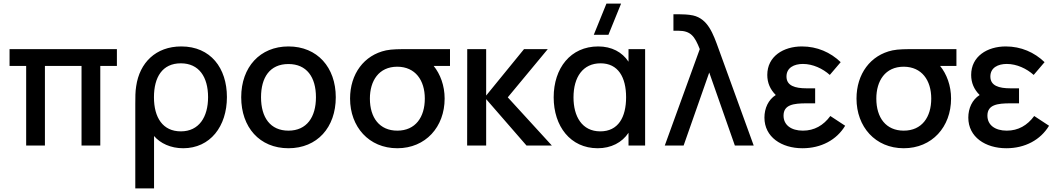

<svg xmlns="http://www.w3.org/2000/svg" viewBox="-20 -815 5917 1075"><path d="M126.5 0H231.5V-446H436.5V0H541.5V-446H634.5V-540H33.5V-446H126.5Z M737.5 -233.5V240H842.5V-53.5C877.5 -12.5 935.5 15 1005.5 15C1157 15 1250.5 -107.5 1250.5 -271.5C1250.5 -433.5 1159.5 -555 995 -555C852 -555 761.5 -463.5 742.5 -332.5C737.5 -302.5 737.5 -269.5 737.5 -233.5ZM842 -270.5C842 -383 889 -460.5 992.5 -460.5C1094.5 -460.5 1145 -383.5 1145 -271C1145 -159.5 1094 -79.5 992.5 -79.5C891.5 -79.5 842 -156.5 842 -270.5Z M1595 15C1756 15 1860 -101.5 1860 -270.5C1860 -437.5 1757 -555 1595 -555C1436 -555 1330.5 -439.5 1330.5 -270.5C1330.5 -103 1433 15 1595 15ZM1441.5 -270.5C1441.5 -380.5 1490 -456.5 1595 -456.5C1697 -456.5 1749 -383.5 1749 -270.5C1749 -160 1698 -83.5 1595 -83.5C1494 -83.5 1441.5 -156.5 1441.5 -270.5Z M2204.5 15C2363 15 2469.5 -104.5 2469.5 -263C2469.5 -336 2445 -400.5 2408 -446H2499.5V-540H2271C2217.5 -540 2174.5 -540 2141.5 -533C2018 -506.5 1940 -401 1940 -263C1940 -105.5 2045 15 2204.5 15ZM2051 -263C2051 -362 2100.5 -441.5 2204.5 -441.5C2305.5 -441 2358.5 -365.5 2358.5 -263C2358.5 -159.5 2306.5 -83.5 2204.5 -83.5C2105 -83.5 2051 -156 2051 -263Z M2595.5 0H2702V-260L2928 0H3070L2823 -270L3047 -540H2914L2702 -280V-540H2596Z M3326.5 15C3401.5 15 3463 -17 3499 -71.5V0H3592V-540H3499V-469.5C3463.5 -523.5 3404.5 -555 3329.5 -555C3174.5 -555 3080 -433.5 3080 -270C3080 -108.5 3173.5 15 3326.5 15ZM3191 -269.5C3191 -384.5 3244.5 -460.5 3342.5 -460.5C3441 -460.5 3485.5 -382.5 3485.5 -270.5C3485.5 -158.5 3441.5 -79.5 3341 -79.5C3238 -79.5 3191 -164 3191 -269.5ZM3304.5 -620H3386.5L3457.5 -795H3375.5Z M3898 -540 3702 0H3807.5L3951 -409L4094.5 0H4200L4004 -540C3972.5 -627.5 3943.5 -709.5 3860.5 -728.5C3833.5 -734.5 3798.5 -735 3786.5 -735H3750.5V-643H3776.5C3848.5 -643 3869.5 -611.5 3898 -540Z M4473 15C4578 15 4664.5 -32 4712 -111L4629 -165.5C4590.5 -113 4539.5 -83.5 4475.5 -83.5C4409 -83.5 4367 -115.5 4367 -167.5C4367 -228.5 4422 -236.5 4496 -236.5H4544V-320.5H4496C4431 -320.5 4383.5 -335 4383.5 -386.5C4383.5 -436 4426 -457 4475.5 -457C4531.5 -457 4587 -430.5 4626 -395.5L4687 -467C4630 -522 4555 -555 4470 -555C4366 -555 4276 -499.5 4276 -395.5C4276 -352 4291.5 -315 4323.5 -283C4281.5 -256.5 4260 -208.5 4260 -156.5C4260 -47.5 4356 15 4473 15Z M5040 15C5198.5 15 5305 -104.5 5305 -263C5305 -336 5280.5 -400.5 5243.5 -446H5335V-540H5106.5C5053 -540 5010 -540 4977 -533C4853.5 -506.5 4775.5 -401 4775.5 -263C4775.5 -105.5 4880.5 15 5040 15ZM4886.5 -263C4886.5 -362 4936 -441.5 5040 -441.5C5141 -441 5194 -365.5 5194 -263C5194 -159.5 5142 -83.5 5040 -83.5C4940.5 -83.5 4886.5 -156 4886.5 -263Z M5614.5 15C5719.5 15 5806 -32 5853.5 -111L5770.5 -165.5C5732 -113 5681 -83.5 5617 -83.5C5550.5 -83.5 5508.5 -115.5 5508.5 -167.5C5508.5 -228.5 5563.5 -236.5 5637.5 -236.5H5685.5V-320.5H5637.5C5572.5 -320.5 5525 -335 5525 -386.5C5525 -436 5567.5 -457 5617 -457C5673 -457 5728.5 -430.5 5767.5 -395.5L5828.5 -467C5771.5 -522 5696.5 -555 5611.5 -555C5507.5 -555 5417.5 -499.5 5417.5 -395.5C5417.5 -352 5433 -315 5465 -283C5423 -256.5 5401.5 -208.5 5401.5 -156.5C5401.5 -47.5 5497.5 15 5614.5 15Z"/></svg>

Font: Eudonet SemiBold
Style: Regular
Weight: 600
Designer: Mikhail Sharanda
Foundry: Mikhail Sharanda
Version: Version 4.503;Glyphs 3.1.2 (3151)